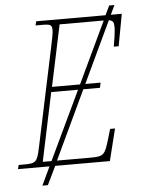

<svg xmlns="http://www.w3.org/2000/svg" viewBox="-74 -805 692 941"><g transform="rotate(-5 272.5 -334.5)"><path d="M-16 0H139L96 91H123L167 0H436L475 -157H451L437 -110C414 -30 407 -25 341 -25H178L337 -362H419L424 -387H349L491 -688C512 -685 516 -676 516 -649C516 -630 508 -578 504 -557H528L557 -714H503L525 -760H499L477 -714H136L131 -694H158C206 -694 212 -691 212 -662C212 -649 206 -619 198 -582L95 -95C80 -25 74 -20 13 -20H-11ZM185 -387 249 -689H466L323 -387ZM108 -25 179 -362H311L151 -25Z"/></g></svg>

Font: Noto Serif SemiCondensed Thin
Style: Italic
Weight: 100
Width: 4
Italic angle: -12°
Designer: Monotype Design Team
Foundry: Monotype Imaging Inc.
Version: Version 2.013